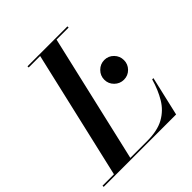

<svg xmlns="http://www.w3.org/2000/svg" viewBox="-247 -893 1035 1035"><g transform="rotate(-45 271.0 -375.0)"><path d="M364.5 -406Q364.5 -437 386.8 -459.2Q409 -481.5 440 -481.5Q471 -481.5 492.8 -459.2Q514.5 -437 514.5 -406Q514.5 -375 492.8 -353Q471 -331 440 -331Q409 -331 386.8 -353Q364.5 -375 364.5 -406ZM506 0H-46V-9H41L210.5 -741H123V-750H427.5V-741H335.5L166 -9H295Q373.5 -9 422.8 -36.5Q472 -64 501.2 -112.8Q530.5 -161.5 548.5 -225H558Z"/></g></svg>

Font: Bodoni* 24pt Medium
Style: Italic
Weight: 500
Italic angle: -13°
Version: Version 2.3